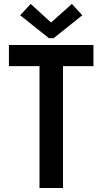

<svg xmlns="http://www.w3.org/2000/svg" viewBox="-20 -946 516 966"><path d="M178.7 0V-633.3H296.9V0ZM24.9 -613.3V-719.7H450.2V-613.3ZM134.3 -926.3 235.8 -833.5H237.8L341.8 -926.3L394 -869.1L250 -753.9H226.1L81.5 -869.1Z"/></svg>

Font: Reddit Sans Condensed SemiBold
Style: Regular
Weight: 600
Designer: Stephen Hutchings
Foundry: Reddit
Version: Version 1.014